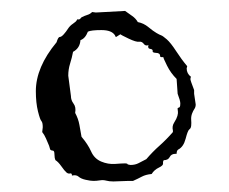

<svg xmlns="http://www.w3.org/2000/svg" viewBox="-20 -566 421 353"><path d="M336.9 -393.6 339.8 -374Q339.8 -369.1 337.4 -365.7Q335 -362.3 333 -356.9Q331.1 -351.6 331.5 -345.7Q332 -339.8 331.5 -335Q331.1 -330.1 328.1 -328.1Q325.2 -326.2 321.3 -311Q317.4 -295.9 307.6 -291Q304.7 -289.1 304.7 -283.2H302.7Q294.9 -283.2 292 -277.3Q289.1 -271.5 281.2 -271.5Q279.3 -269.5 279.8 -265.6Q280.3 -261.7 272 -257.8Q263.7 -253.9 258.8 -246.1Q248 -245.1 240.7 -241.2Q233.4 -237.3 224.6 -233.4H216.8L188.5 -232.4Q180.7 -232.4 175.3 -233.9Q169.9 -235.4 163.6 -234.4Q157.2 -233.4 151.9 -233.4Q146.5 -233.4 137.7 -235.4Q128.9 -237.3 124.5 -241.2Q120.1 -245.1 112.3 -243.2Q112.3 -248 108.9 -247.1Q105.5 -246.1 102.1 -249Q98.6 -252 92.8 -260.3Q86.9 -268.6 82 -271.5Q80.1 -275.4 80.1 -282.2Q80.1 -289.1 77.1 -289.1Q74.2 -289.1 72.3 -291L70.3 -297.9Q67.4 -304.7 64.5 -311.5Q61.5 -318.4 57.6 -323.2L58.6 -332Q58.6 -340.8 56.2 -343.3Q53.7 -345.7 49.8 -361.3Q45.9 -377 45.9 -398.4Q45.9 -442.4 84 -488.3Q86.9 -498 89.8 -498Q92.8 -498 97.2 -502.9Q101.6 -507.8 105 -513.2Q108.4 -518.6 114.3 -522.5Q120.1 -526.4 121.1 -528.8Q122.1 -531.2 124 -530.3Q126 -529.3 129.9 -534.2Q135.7 -537.1 140.6 -538.6Q145.5 -540 149.4 -543.9L156.2 -543L210 -545.9Q216.8 -541 223.1 -536.6Q229.5 -532.2 233.4 -525.4Q244.1 -523.4 252.9 -516.1Q261.7 -508.8 267.6 -505.4Q273.4 -502 276.4 -501Q279.3 -500 286.6 -493.7Q293.9 -487.3 303.7 -472.2Q313.5 -457 324.2 -444.3L323.2 -440.4Q323.2 -430.7 331.1 -424.8Q330.1 -422.9 330.1 -420.4Q330.1 -418 336.9 -400.4ZM105.5 -426.8 110.4 -389.6Q110.4 -381.8 115.2 -375.5Q120.1 -369.1 118.2 -358.4Q124 -347.7 126 -336.4Q127.9 -325.2 129.9 -314.5Q141.6 -300.8 147.5 -287.6Q153.3 -274.4 166 -269Q178.7 -263.7 191.4 -264.6Q204.1 -265.6 209.5 -265.6Q214.8 -265.6 214.8 -263.7L219.7 -262.7Q228.5 -262.7 234.9 -266.1Q241.2 -269.5 249 -273.4Q260.7 -287.1 273.4 -298.3Q286.1 -309.6 297.9 -323.2V-326.2Q295.9 -334 300.3 -340.8Q304.7 -347.7 306.2 -353Q307.6 -358.4 307.1 -360.8Q306.6 -363.3 306.6 -365.2V-367.2L310.5 -369.1Q311.5 -371.1 311.5 -376Q311.5 -380.9 306.6 -393.6L304.7 -420.9Q293.9 -431.6 287.1 -445.3Q280.3 -459 280.3 -460.9H277.3Q274.4 -460.9 274.4 -462.9Q274.4 -468.8 266.6 -468.8Q262.7 -468.8 260.7 -470.7Q261.7 -475.6 256.3 -476.1Q251 -476.6 252.9 -483.4Q252 -482.4 249.5 -482.4Q247.1 -482.4 245.1 -484.4Q241.2 -490.2 235.8 -489.3Q230.5 -488.3 216.3 -495.1Q202.1 -502 202.1 -502.4Q202.1 -502.9 201.2 -502.9L193.4 -498Q192.4 -498 191.4 -501Q185.5 -510.7 166.5 -510.7Q147.5 -510.7 141.6 -507.8Q136.7 -495.1 127.9 -492.2Q127 -477.5 114.3 -470.7Q112.3 -460 108.9 -449.2Q105.5 -438.5 105.5 -426.8Z"/></svg>

Font: Mountains of Christmas
Style: Regular
Weight: 400
Designer: Crystal Kluge
Foundry: Font Diner, Inc DBA Tart Workshop
Version: Version 1.002